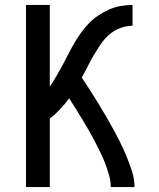

<svg xmlns="http://www.w3.org/2000/svg" viewBox="-20 -755 640 775"><path d="M85 0V-735H181V-405Q195 -426 207.5 -447.5Q220 -469 232 -491Q244 -513 255 -535Q266 -557 278.5 -578.5Q291 -600 305.5 -620.5Q320 -641 337 -659Q354 -677 374.5 -691Q395 -705 418 -715.5Q441 -726 465.5 -730.5Q490 -735 515 -735V-651Q489 -651 464.5 -641.5Q440 -632 420.5 -615Q401 -598 386.5 -576.5Q372 -555 359 -533Q346 -511 334.5 -488Q323 -465 310 -442Q327 -416 344 -390Q361 -364 377 -337.5Q393 -311 408.5 -284.5Q424 -258 439 -230.5Q454 -203 467.5 -175.5Q481 -148 492.5 -119.5Q504 -91 513.5 -61Q523 -31 523 0H427Q427 -25 420 -49Q413 -73 404 -96.5Q395 -120 384 -142.5Q373 -165 361.5 -187Q350 -209 337.5 -230.5Q325 -252 312 -273.5Q299 -295 286 -316Q273 -337 259 -358Q242 -335 222.5 -314Q203 -293 181 -276V0Z"/></svg>

Font: Zed Mono Medium Extended
Style: Regular
Weight: 500
Width: 7
Monospace: yes
Designer: Belleve Invis
Foundry: Belleve Invis
Version: Version 1.0.0; ttfautohint (v1.8.4)